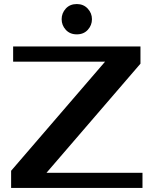

<svg xmlns="http://www.w3.org/2000/svg" viewBox="-20 -930 760 950"><path d="M675 -615 210 -75H685V0H35V-85L500 -625H45V-700H675ZM435 -835Q435 -805 414.5 -782.5Q394 -760 360 -760Q326 -760 305.5 -782.5Q285 -805 285 -835Q285 -865 305.5 -887.5Q326 -910 360 -910Q393 -910 414 -887.5Q435 -865 435 -835Z"/></svg>

Font: Prosto One
Style: Regular
Weight: 400
Designer: Pavel Emelyanov and Jovanny lemonad
Foundry: Pavel Emelyanov and Jovanny Lemonad
Version: Version 1.001